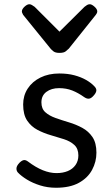

<svg xmlns="http://www.w3.org/2000/svg" viewBox="-20 -865 526 904"><path d="M244 19Q204 19 169 8Q134 -3 107 -19.5Q80 -36 64 -53Q57 -61 57.5 -72.5Q58 -84 71 -98Q82 -109 91 -111Q100 -113 111 -105Q148 -77 181.5 -63.5Q215 -50 246 -50Q276 -50 299 -59.5Q322 -69 335.5 -88Q349 -107 349 -133Q349 -165 330 -182.5Q311 -200 281.5 -209.5Q252 -219 219 -228.5Q186 -238 156.5 -253.5Q127 -269 108 -297Q89 -325 89 -373Q89 -415 110.5 -448Q132 -481 170.5 -500Q209 -519 259 -519Q299 -519 330.5 -510.5Q362 -502 385.5 -488.5Q409 -475 424 -459Q435 -448 433.5 -437.5Q432 -427 421 -415Q410 -402 399.5 -400.5Q389 -399 376 -408Q348 -428 320 -439Q292 -450 258 -450Q222 -450 198.5 -432.5Q175 -415 175 -383Q175 -353 193.5 -336.5Q212 -320 241.5 -309.5Q271 -299 304.5 -289Q338 -279 367.5 -263Q397 -247 415.5 -219.5Q434 -192 434 -146Q434 -103 413.5 -65Q393 -27 351 -4Q309 19 244 19ZM403 -845Q412 -845 425 -833.5Q438 -822 438 -811Q438 -809 437 -805.5Q436 -802 431 -795L304 -636Q298 -630 289 -623Q280 -616 260 -616Q241 -616 232 -623Q223 -630 218 -636L89 -795Q85 -802 84 -805.5Q83 -809 83 -811Q83 -822 95.5 -833.5Q108 -845 118 -845Q124 -845 130 -841.5Q136 -838 143 -833L260 -716L378 -833Q384 -838 390 -841.5Q396 -845 403 -845Z"/></svg>

Font: Playwrite DE Grund
Style: Regular
Weight: 400
Designer: Veronika Burian, José Scaglione
Foundry: TypeTogether
Version: Version 1.002